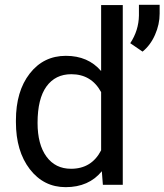

<svg xmlns="http://www.w3.org/2000/svg" viewBox="-20 -771 686 801"><path d="M46.4 -268.6V-261.7C46.4 -181 65.7 -115.6 104.2 -65.4C142.8 -15.3 192.7 9.8 253.9 9.8C318.4 9.8 368.7 -12.4 404.8 -56.6L409.2 0H492.2V-750H401.9V-474.6C365.7 -516.9 316.7 -538.1 254.9 -538.1C192.7 -538.1 142.4 -513.4 104 -464.1C65.6 -414.8 46.4 -349.6 46.4 -268.6ZM136.7 -258.3C136.7 -325.4 149.1 -376 173.8 -410.2C198.6 -444.3 233.1 -461.4 277.3 -461.4C333.3 -461.4 374.8 -436.5 401.9 -386.7V-144C375.5 -92.6 333.7 -66.9 276.4 -66.9C232.7 -66.9 198.6 -83.8 173.8 -117.7C149.1 -151.5 136.7 -198.4 136.7 -258.3ZM574.7 -555.7C596.5 -573.2 613.9 -596.6 626.7 -625.7C639.6 -654.9 646 -684.2 646 -713.9V-751H559.6V-706.1C558.9 -664.7 546.9 -626.3 523.4 -590.8Z"/></svg>

Font: Roboto1
Style: rg
Weight: 400
Designer: Google
Version: Version 2.137; 2017